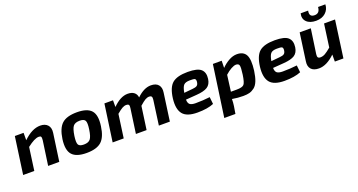

<svg xmlns="http://www.w3.org/2000/svg" viewBox="-48 -1459 4475 2397"><g transform="rotate(-20 2189.5 -261.0)"><path d="M206 -493V-395Q321 -507 431 -507Q494 -507 528 -470.5Q562 -434 553 -367L501 0H353L399 -323Q403 -359 396 -371Q389 -383 365 -382Q309 -381 211 -304L169 0H21L90 -493Z M918 -507Q1055 -507 1109 -445Q1163 -383 1142 -240Q1123 -101 1059.5 -44Q996 13 862 13Q726 13 671 -48.5Q616 -110 635 -252Q655 -392 718.5 -449.5Q782 -507 918 -507ZM916 -396Q855 -396 829 -365Q803 -334 789 -240Q777 -155 792 -126.5Q807 -98 865 -98Q925 -98 951 -129.5Q977 -161 990 -252Q1003 -338 987.5 -367Q972 -396 916 -396Z M1394 -493V-404Q1496 -507 1592 -507Q1646 -507 1677 -483Q1708 -459 1713 -415Q1808 -507 1900 -507Q1968 -507 1999.5 -469.5Q2031 -432 2021 -367L1970 0H1824L1869 -327Q1873 -358 1864 -370Q1855 -382 1834 -382Q1808 -382 1780.5 -366.5Q1753 -351 1704 -307L1661 0H1519L1565 -327Q1570 -357 1562 -369.5Q1554 -382 1529 -382Q1503 -382 1475 -366.5Q1447 -351 1400 -311L1357 0H1210L1280 -493Z M2542 -117 2552 -23Q2469 12 2335 12Q2194 12 2141 -54Q2088 -120 2104 -257Q2122 -401 2186 -454Q2250 -507 2390 -507Q2520 -507 2566.5 -464Q2613 -421 2601 -337Q2591 -267 2544 -237Q2497 -207 2399 -200L2253 -189Q2254 -140 2277.5 -123Q2301 -106 2352 -106Q2449 -106 2542 -117ZM2262 -276 2377 -287Q2417 -290 2435.5 -303Q2454 -316 2458 -351Q2461 -384 2445.5 -392Q2430 -400 2380 -399Q2322 -399 2298.5 -374.5Q2275 -350 2262 -276Z M2838 -493 2836 -398Q2879 -443 2934 -474Q2989 -505 3042 -505Q3129 -505 3162 -444Q3195 -383 3176 -237Q3165 -158 3144.5 -106.5Q3124 -55 3091.5 -30Q3059 -5 3025.5 4Q2992 13 2942 13Q2869 13 2795 0Q2795 47 2788 93L2772 190H2624L2721 -493ZM2814 -90H2890Q2966 -90 2988.5 -115.5Q3011 -141 3025 -239Q3038 -333 3030.5 -359.5Q3023 -386 2988 -386Q2962 -386 2922 -364Q2882 -342 2842 -305Z M3699 -117 3709 -23Q3626 12 3492 12Q3351 12 3298 -54Q3245 -120 3261 -257Q3279 -401 3343 -454Q3407 -507 3547 -507Q3677 -507 3723.5 -464Q3770 -421 3758 -337Q3748 -267 3701 -237Q3654 -207 3556 -200L3410 -189Q3411 -140 3434.5 -123Q3458 -106 3509 -106Q3606 -106 3699 -117ZM3419 -276 3534 -287Q3574 -290 3592.5 -303Q3611 -316 3615 -351Q3618 -384 3602.5 -392Q3587 -400 3537 -399Q3479 -399 3455.5 -374.5Q3432 -350 3419 -276Z M4198 -712H4295Q4293 -645 4245 -601.5Q4197 -558 4119 -558Q4035 -558 3992.5 -601.5Q3950 -645 3967 -712H4066Q4049 -630 4124 -630Q4193 -630 4198 -712ZM4344 -493 4276 0H4162V-93Q4052 13 3949 13Q3878 13 3845.5 -24Q3813 -61 3823 -126L3874 -493H4022L3975 -166Q3971 -136 3979.5 -123.5Q3988 -111 4012 -111Q4044 -111 4074.5 -128Q4105 -145 4156 -188L4198 -493Z"/></g></svg>

Font: Exo 2.0
Style: Bold Italic
Weight: 700
Italic angle: -8°
Designer: Natanael Gama
Version: Version 1.001;PS 001.001;hotconv 1.0.70;makeotf.lib2.5.58329